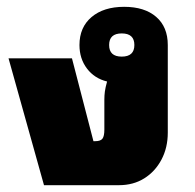

<svg xmlns="http://www.w3.org/2000/svg" viewBox="-20 -543 573 563"><path d="M109 0 5 -372H191L254 -129H259Q275 -129 280.5 -136.5Q286 -144 286 -163V-251Q286 -263 287.5 -274.5Q289 -286 294 -304Q257 -313 235 -342Q213 -371 213 -411Q213 -463 248.5 -493Q284 -523 344 -523Q404 -523 438 -493.5Q472 -464 472 -411V-154Q472 -110 453.5 -75Q435 -40 403 -20Q371 0 329 0ZM337 -377Q374 -377 374 -411Q374 -445 337 -445Q300 -445 300 -411Q300 -377 337 -377Z"/></svg>

Font: Noto Sans Thai Looped UI Black
Style: Regular
Weight: 900
Designer: Cadson Demak Team
Foundry: Cadson Demak Co., Ltd.
Version: Version 1.000